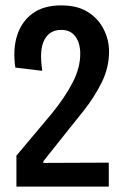

<svg xmlns="http://www.w3.org/2000/svg" viewBox="-20 -693 465 713"><path d="M41 0V-115L172 -271Q223 -334 250.5 -388Q278 -442 278 -493Q278 -533 260 -557.5Q242 -582 207 -582Q165 -582 145 -545.5Q125 -509 137 -430L37 -442Q27 -509 43.5 -561Q60 -613 101 -643Q142 -673 207 -673Q268 -673 307 -648Q346 -623 365.5 -583.5Q385 -544 385 -502Q385 -442 358 -387.5Q331 -333 292 -283.5Q253 -234 218 -191L141 -94V-88L384 -89V0Z"/></svg>

Font: Bricolage Grotesque 10pt Condensed Medium
Style: Regular
Weight: 500
Width: 3
Designer: Mathieu Triay
Foundry: Atelier Triay
Version: Version 1.000; ttfautohint (v1.8.4.7-5d5b);gftools[0.9.32]